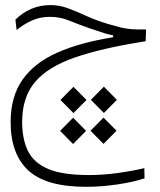

<svg xmlns="http://www.w3.org/2000/svg" viewBox="-20 -428 626 749"><path d="M316.4 300.8Q159.2 300.8 90.3 236.8Q21.5 172.9 21.5 48.3Q21.5 -51.3 67.9 -117.2Q114.3 -183.1 203.4 -222.7Q292.5 -262.2 421.4 -282.7V-290Q402.3 -293.9 385.5 -299.1Q368.7 -304.2 328.6 -317.9Q281.7 -334.5 248 -348.4Q214.4 -362.3 173.8 -362.3Q135.7 -362.3 103.3 -347.4Q70.8 -332.5 44.9 -311L40 -351.1Q67.4 -378.4 101.8 -393.3Q136.2 -408.2 177.7 -408.2Q211.4 -408.2 245.1 -395.8Q278.8 -383.3 316.2 -366.2Q353.5 -349.1 398.4 -335.4Q429.2 -326.2 450 -321Q470.7 -315.9 492.9 -314.2Q515.1 -312.5 549.8 -313L548.3 -267.1Q378.9 -240.7 272.5 -203.9Q166 -167 116.2 -107.4Q66.4 -47.9 66.4 47.4Q66.4 113.3 88.4 159.7Q110.4 206.1 166.7 230.5Q223.1 254.9 326.2 254.9Q382.3 254.9 440.2 246.8Q498 238.8 543 228L543.9 267.6Q501 282.2 437.7 291.5Q374.5 300.8 316.4 300.8ZM385.3 12.7 334.5 -38.6 385.3 -89.8 436 -38.6ZM383.8 133.3 333 82 383.8 30.8 434.6 82ZM266.6 13.2 215.8 -38.1 266.6 -89.4 317.4 -38.1ZM265.1 133.8 214.4 82.5 265.1 31.2 315.9 82.5Z"/></svg>

Font: Cascadia Mono NF ExtraLight
Style: Regular
Weight: 200
Monospace: yes
Designer: Aaron Bell
Foundry: Saja Typeworks
Version: Version 2404.023; ttfautohint (v1.8.4)